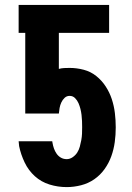

<svg xmlns="http://www.w3.org/2000/svg" viewBox="-20 -755 540 783"><path d="M252 8Q216 8 182 -2.5Q148 -13 122 -36.5Q96 -60 80.5 -92.5Q65 -125 58 -159L56 -179H193L194 -173Q196 -161 200 -149.5Q204 -138 211 -128Q218 -118 228.5 -112Q239 -106 252 -106Q265 -106 276.5 -114Q288 -122 295 -133Q302 -144 305.5 -157Q309 -170 311.5 -183.5Q314 -197 314.5 -210Q315 -223 315 -237Q315 -249 314.5 -261.5Q314 -274 312.5 -286.5Q311 -299 308 -311Q305 -323 300 -334.5Q295 -346 286 -355Q277 -364 264 -364Q252 -364 243.5 -356Q235 -348 230 -337Q225 -326 223 -314.5Q221 -303 220 -292H83V-621H56V-735H425V-621H220V-474Q231 -477 242 -477.5Q253 -478 264 -478Q293 -478 321.5 -470.5Q350 -463 372.5 -445Q395 -427 411 -402.5Q427 -378 436 -350.5Q445 -323 448.5 -294Q452 -265 452 -236Q452 -236 452 -236Q452 -236 452 -236V-235Q452 -205 448 -175.5Q444 -146 434 -118Q424 -90 406.5 -65.5Q389 -41 364.5 -24Q340 -7 310.5 0.5Q281 8 252 8Z"/></svg>

Font: Iosevka SS04 Heavy
Style: Regular
Weight: 900
Monospace: yes
Designer: Belleve Invis
Foundry: Belleve Invis
Version: Version 19.0.0; ttfautohint (v1.8.4)